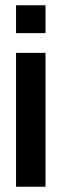

<svg xmlns="http://www.w3.org/2000/svg" viewBox="-20 -710 233 730"><path d="M41 -584V-690H153V-584ZM41 0V-509H153V0Z"/></svg>

Font: Special Gothic Condensed One
Style: Regular
Weight: 400
Designer: Alistair McCready
Foundry: Monolith
Version: Version 1.010; ttfautohint (v1.8.4.7-5d5b)